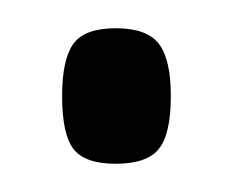

<svg xmlns="http://www.w3.org/2000/svg" viewBox="-20 -114 164 136"><path d="M24 -46Q24 -72 32 -83Q40 -94 62 -94Q84 -94 92.5 -83Q101 -72 101 -46Q101 -19 92.5 -8.5Q84 2 62 2Q40 2 32 -8.5Q24 -19 24 -46Z"/></svg>

Font: Georama ExtraCondensed
Style: Regular
Weight: 400
Width: 2
Designer: Jean-Baptiste Levee
Foundry: Production Type
Version: Version 1.000